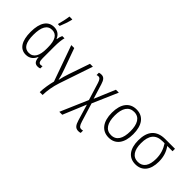

<svg xmlns="http://www.w3.org/2000/svg" viewBox="-7 -1607 2664 2664"><g transform="rotate(45 1325.0 -275.0)"><path d="M247 -615V-606H281C303 -656 329 -733 341 -785V-794H285C280 -747 260 -656 247 -615ZM230 10C309 10 353 -37 376 -92H380C386 -19 412 10 463 10C482 10 499 6 508 1V-43C498 -40 485 -37 476 -37C445 -37 431 -59 431 -124V-349C431 -431 438 -490 450 -532H406C394 -508 385 -477 382 -448H378C353 -509 306 -542 238 -542C123 -542 54 -448 54 -263C54 -85 117 10 230 10ZM241 -38C151 -38 110 -114 110 -261C110 -414 155 -494 247 -494C334 -494 377 -424 377 -281V-251C377 -121 336 -38 241 -38Z M735 239H791C792 158 808 56 839 -36L1007 -532H950L844 -224C824 -165 810 -114 801 -69H798C789 -115 772 -170 752 -224L641 -532H583L771 -4C754 60 735 168 735 239Z M1496 244C1513 244 1526 241 1537 237V191C1529 194 1518 196 1506 196C1473 196 1457 176 1437 112L1354 -159L1516 -532H1459L1329 -224L1262 -442C1241 -510 1217 -539 1169 -539C1151 -539 1135 -536 1125 -532V-486C1134 -489 1144 -492 1157 -492C1184 -492 1200 -471 1216 -422L1295 -166L1120 240H1178L1320 -102L1391 135C1413 208 1438 244 1496 244Z M1856 10C1991 10 2066 -93 2066 -266C2066 -436 1994 -542 1856 -542C1723 -542 1644 -443 1644 -267C1644 -93 1721 10 1856 10ZM1855 -38C1752 -38 1700 -123 1700 -267C1700 -412 1754 -494 1856 -494C1963 -494 2009 -405 2009 -267C2009 -123 1960 -38 1855 -38Z M2380 10C2512 10 2587 -85 2587 -248C2587 -344 2561 -419 2514 -484H2618V-532H2428C2257 -532 2174 -435 2174 -254C2174 -89 2247 10 2380 10ZM2381 -38C2280 -38 2229 -119 2229 -254C2229 -405 2288 -484 2424 -484H2462C2507 -414 2532 -342 2532 -249C2532 -116 2482 -38 2381 -38Z"/></g></svg>

Font: Noto Sans Mono Condensed Light
Style: Regular
Weight: 300
Width: 3
Designer: Monotype Design Team
Foundry: Monotype Imaging Inc.
Version: Version 2.014